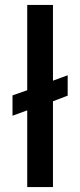

<svg xmlns="http://www.w3.org/2000/svg" viewBox="-20 -763 326 783"><path d="M91 0V-313L31 -291V-374L91 -395V-743H196V-434L256 -456V-373L196 -350V0Z"/></svg>

Font: Saira SemiExpanded Medium
Style: Regular
Weight: 500
Width: 6
Designer: Hector Gatti with collaboration of the Omnibus-Type team
Foundry: Omnibus-Type
Version: Version 1.101